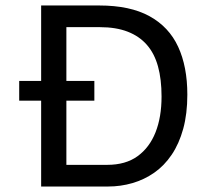

<svg xmlns="http://www.w3.org/2000/svg" viewBox="-20 -680 759 700"><path d="M50 -385H324V-313H50ZM178 0V-79H371Q438 -79 481.5 -110.5Q525 -142 547 -197.5Q569 -253 569 -328Q569 -391 556 -438Q543 -485 515.5 -516.5Q488 -548 445.5 -564.5Q403 -581 344 -581H178V-660H342Q454 -660 525 -621Q596 -582 629.5 -509.5Q663 -437 663 -335Q663 -265 648 -210.5Q633 -156 606 -116Q579 -76 542.5 -50.5Q506 -25 463 -12.5Q420 0 374 0ZM130 0V-660H222V0Z"/></svg>

Font: Bricolage Grotesque 36pt
Style: Regular
Weight: 400
Designer: Mathieu Triay
Foundry: Atelier Triay
Version: Version 1.001;gftools[0.9.33.dev8+g029e19f]